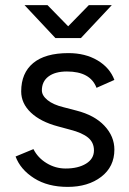

<svg xmlns="http://www.w3.org/2000/svg" viewBox="-20 -720 506 752"><path d="M41 -107 111 -136Q128 -102 162.5 -81Q197 -60 237 -60Q286 -60 317 -79Q348 -98 348 -131Q348 -162 325 -181Q302 -200 255 -212L207 -225Q139 -243 101 -279Q63 -315 63 -362Q63 -434 110 -473Q157 -512 248 -512Q314 -512 362 -483.5Q410 -455 428 -407L358 -376Q334 -440 242 -440Q196 -440 170 -420.5Q144 -401 144 -366Q144 -346 166 -328Q188 -310 229 -300L279 -287Q350 -269 389 -227.5Q428 -186 428 -134Q428 -67 376.5 -27.5Q325 12 245 12Q167 12 113.5 -22Q60 -56 41 -107ZM76 -700H166L247 -617L328 -700H418L297 -571H197Z"/></svg>

Font: Oak Sans
Style: Regular
Weight: 400
Designer: Erik Kennedy, Walven
Foundry: Erik Kennedy, Walven
Version: Version 1.000